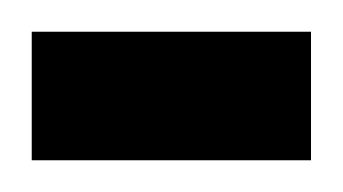

<svg xmlns="http://www.w3.org/2000/svg" viewBox="-50 -101 216 121"><path d="M-30 0H146V-81H-30V0Z"/></svg>

Font: Tajawal Medium
Style: Regular
Weight: 500
Designer: Boutros Fonts
Foundry: Created by Boutros International 2017
Version: Version 1.700